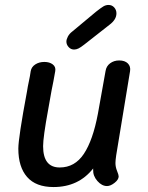

<svg xmlns="http://www.w3.org/2000/svg" viewBox="-20 -754 596 775"><path d="M446 -96Q446 -80 452.5 -64Q459 -48 459 -42Q459 -29 442.5 -16Q426 -3 412 -3Q391 -3 373 -23.5Q355 -44 356 -69V-74Q297 1 196 1Q125 1 89.5 -39.5Q54 -80 54 -154Q54 -198 89 -385Q92 -405 96.5 -425.5Q101 -446 104 -467Q107 -484 122.5 -494Q138 -504 159 -504Q180 -504 193 -494Q206 -484 203 -467Q196 -426 188 -388Q185 -369 174.5 -312Q164 -255 159 -218.5Q154 -182 154 -164Q154 -78 221 -78Q282 -78 318.5 -133Q355 -188 375 -294L406 -467Q409 -487 424.5 -498.5Q440 -510 461 -510Q484 -510 496 -498Q508 -486 505 -467L449 -127Q446 -106 446 -96ZM248 -586Q248 -595 254 -606.5Q260 -618 272 -627L368 -707Q387 -722 397 -728Q407 -734 418 -734Q432 -734 441 -724Q450 -714 450 -700Q450 -675 422 -654L320 -574Q306 -563 297 -558.5Q288 -554 279 -554Q266 -554 257 -564Q248 -574 248 -586Z"/></svg>

Font: Mali Medium
Style: Italic
Weight: 500
Italic angle: -10°
Version: Version 1.000; ttfautohint (v1.6)